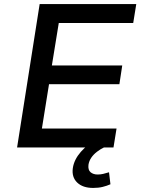

<svg xmlns="http://www.w3.org/2000/svg" viewBox="-20 -725 696 944"><path d="M64 0 175 -705H650L635 -612H269L235 -403H581L567 -311H221L186 -93H553L538 0ZM438 199Q387 199 359.5 172.5Q332 146 338 102Q344 60 377.5 21.5Q411 -17 460 -39L491 0Q474 8 457 21Q440 34 429 50Q418 66 415 85Q412 111 425.5 122Q439 133 460 133Q474 133 487 130Q500 127 516 122L523 181Q505 189 484.5 194Q464 199 438 199Z"/></svg>

Font: Nunito Sans 7pt SemiBold
Style: Italic
Weight: 600
Italic angle: -9°
Designer: Vernon Adams
Foundry: Vernon Adams
Version: Version 3.101;gftools[0.9.27]